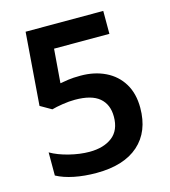

<svg xmlns="http://www.w3.org/2000/svg" viewBox="-108 -801 794 898"><g transform="rotate(-15 288.5 -352.0)"><path d="M294 -449Q361 -449 413.5 -423.5Q466 -398 495.5 -349.5Q525 -301 525 -232Q525 -117 453.5 -53.5Q382 10 249 10Q191 10 141.5 0Q92 -10 57 -29V-141Q93 -120 145 -107Q197 -94 243 -94Q312 -94 353.5 -126Q395 -158 395 -224Q395 -283 357 -315Q319 -347 239 -347Q211 -347 179 -342Q147 -337 126 -331L72 -362L99 -714H475V-603H207L194 -439Q210 -442 234 -445.5Q258 -449 294 -449Z"/></g></svg>

Font: Noto Sans Cherokee SemiBold
Style: Regular
Weight: 600
Designer: Monotype Design Team
Foundry: Monotype Imaging Inc.
Version: Version 2.001; ttfautohint (v1.8.4.7-5d5b)